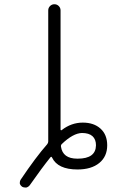

<svg xmlns="http://www.w3.org/2000/svg" viewBox="-20 -792 540 884"><path d="M264.6 -128.9Q259.8 -124 260.7 -117.2Q268.6 -61.5 335.9 -61.5Q336.9 -61.5 337.9 -61.5Q420.9 -61.5 421.9 -123Q421.9 -150.4 405.8 -165Q389.6 -179.7 357.4 -179.7Q316.4 -178.7 264.6 -128.9ZM197.3 -127.9Q202.1 -133.8 202.1 -140.6V-744.1Q202.1 -755.9 210.4 -764.2Q218.8 -772.5 230.5 -772.5Q242.2 -772.5 250.5 -764.2Q258.8 -755.9 258.8 -744.1V-195.3Q258.8 -193.4 260.7 -192.4Q262.7 -191.4 264.6 -193.4Q308.6 -227.5 361.3 -227.5Q412.1 -227.5 442.9 -199.7Q473.6 -171.9 473.6 -123Q473.6 -71.3 437 -41.5Q400.4 -11.7 336.9 -11.7Q246.1 -11.7 219.7 -66.4Q216.8 -73.2 211.9 -67.4Q171.9 -17.6 117.2 60.5Q111.3 68.4 101.6 71.3Q98.6 71.3 95.7 71.3Q88.9 71.3 83 68.4Q74.2 62.5 71.3 53.7Q71.3 50.8 71.3 47.9Q71.3 41 75.2 35.2Q145.5 -69.3 197.3 -127.9Z"/></svg>

Font: Rounded-X Mgen+ 1mn light
Style: Regular
Weight: 200
Designer: [Source Han Sans]
Ryoko NISHIZUKA  (kana & ideographs); Paul D. Hunt (Latin, Greek & Cyrillic); Wenlong ZHANG  (bopomofo
Version: Version 1.059.20150602